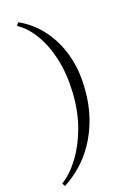

<svg xmlns="http://www.w3.org/2000/svg" viewBox="-188 -756 622 930"><g transform="rotate(-20 123.0 -291.5)"><path d="M-23 120 -31 104Q17 75 60 18Q103 -39 132 -117.5Q161 -196 167 -291Q173 -387 155.5 -466Q138 -545 103.5 -602Q69 -659 24 -688L35 -703Q77 -681 114 -644Q151 -607 179 -555.5Q207 -504 221 -438Q235 -372 229 -291Q223 -210 200 -144.5Q177 -79 142 -27.5Q107 24 64.5 60.5Q22 97 -23 120Z"/></g></svg>

Font: Ancizar Serif Light
Style: Italic
Weight: 300
Italic angle: -4°
Designer: Cesar Puertas, Viviana Monsalve, Julian Moncada, Julian Prieto, Jose Castro, Felipe Aragon, Mariel Hernandez, Sara Alarc
Version: Version 8.100